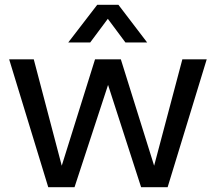

<svg xmlns="http://www.w3.org/2000/svg" viewBox="-20 -776 895 796"><path d="M180 0 18 -530H120L236 -89L374 -530H481L619 -89L736 -530H837L675 0H565L428 -424L289 0ZM383 -756 263 -600H354L427 -698L500 -600H590L471 -756Z"/></svg>

Font: Roundo Medium
Style: Regular
Weight: 500
Designer: Namrata Goyal (Gurmukhi), Shiva Nallaperumal (Latin)
Foundry: Indian Type Foundry
Version: Version 1.000;PS 1.0;hotconv 1.0.88;makeotf.lib2.5.647800